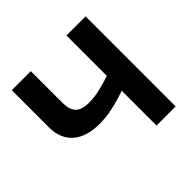

<svg xmlns="http://www.w3.org/2000/svg" viewBox="-174 -895 1076 1076"><g transform="rotate(-45 364.0 -357.0)"><path d="M638.2 0H486.8V-275.9Q420.9 -252.9 371.1 -243.2Q321.3 -231.9 266.1 -231.9Q166.5 -231.9 109.4 -280.3Q53.2 -329.6 53.2 -418.9V-713.9H204.1V-461.9Q204.1 -409.7 228 -383.8Q252.4 -357.9 309.1 -357.9Q352.5 -357.9 393.1 -367.2Q436.5 -376.5 486.8 -394V-713.9H638.2Z"/></g></svg>

Font: Droid Sans Thai
Style: Bold
Weight: 700
Designer: Steve Matteson
Foundry: Ascender Corporation
Version: Version 1.00